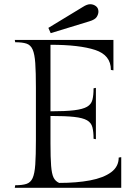

<svg xmlns="http://www.w3.org/2000/svg" viewBox="-20 -889 656 909"><path d="M542 -143 554 -145V0H50L52 -12Q86 -12 105.5 -18.5Q125 -25 134.5 -46Q144 -67 147 -110Q150 -153 150 -226V-474Q150 -547 147 -590Q144 -633 134.5 -654.5Q125 -676 105.5 -682.5Q86 -689 52 -689L50 -700H517V-556L505 -558Q505 -628 430.5 -652.5Q356 -677 219 -677V-362Q290 -362 331 -367Q372 -372 392 -383.5Q412 -395 417.5 -416.5Q423 -438 423 -471L434 -473V-230L423 -232Q423 -265 417.5 -286.5Q412 -308 392 -319.5Q372 -331 331 -335.5Q290 -340 219 -340V-211Q219 -142 222 -104Q225 -66 233.5 -48.5Q242 -31 260 -23Q343 -23 406.5 -35Q470 -47 506 -73.5Q542 -100 542 -143ZM407 -869Q422 -869 434 -860Q446 -851 446 -834Q446 -822 438 -809Q430 -796 403 -788L220 -732L209 -757L372 -856Q392 -869 407 -869Z"/></svg>

Font: Gilda Display
Style: Regular
Weight: 400
Designer: Eduardo Rodriguez Tunni
Foundry: Eduardo Rodriguez Tunni
Version: Version 1.002; ttfautohint (v1.8.4.7-5d5b);gftools[0.9.22]